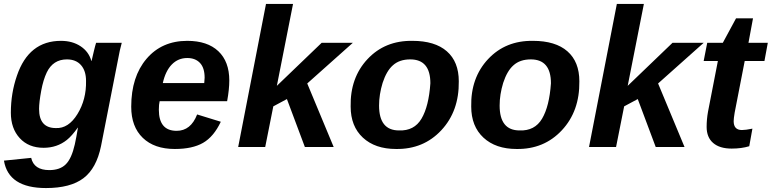

<svg xmlns="http://www.w3.org/2000/svg" viewBox="-23 -745 3911 973"><path d="M210 208Q20 208 -3 69L135 55Q149 117 227 117Q281 117 310.5 87.5Q340 58 356 -13Q364 -49 372 -98H371Q341 -56 316 -36Q266 4 198 4Q122 4 77 -45Q32 -94 32 -174Q32 -273 63 -362Q123 -538 286 -538Q344 -538 385.5 -510.5Q427 -483 440 -436H441L453 -487Q460 -516 464 -528H594L584 -488L570 -417L489 -5Q466 108 400 158Q334 208 210 208ZM413 -335Q413 -386 387.5 -415Q362 -444 316 -444Q246 -444 214 -378Q196 -340 186 -286Q175 -226 175 -193Q175 -96 260 -96Q324 -93 369.5 -167Q415 -241 413 -335Z M1128 -232H786Q782 -216 782 -189Q782 -82 872 -82Q944 -82 976 -165L1096 -128Q1060 -52 1006 -21Q952 10 863 10Q759 10 700.5 -46.5Q642 -103 642 -204Q642 -356 719.5 -447Q797 -538 926 -538Q1028 -538 1083.5 -485.5Q1139 -433 1139 -337Q1139 -292 1128 -232ZM802 -324H1012L1014 -351Q1014 -401 990.5 -426Q967 -451 926 -451Q880 -451 848 -418.5Q816 -386 802 -324Z M1668 0H1522L1431 -243L1362 -206L1321 0H1184L1325 -725H1462L1380 -310L1607 -528H1765L1534 -322Z M2302 -333Q2304 -182 2213.5 -85Q2123 12 1984 10Q1878 10 1816 -47.5Q1754 -105 1754 -205Q1751 -351 1839.5 -445.5Q1928 -540 2067 -538Q2181 -538 2241.5 -485Q2302 -432 2302 -333ZM2158 -323Q2158 -444 2056 -444Q2001 -444 1968 -414Q1936 -386 1916 -325Q1898 -266 1898 -210Q1898 -84 1999 -84Q2076 -81 2113 -143.5Q2150 -206 2158 -323Z M2913 -333Q2915 -182 2824.5 -85Q2734 12 2595 10Q2489 10 2427 -47.5Q2365 -105 2365 -205Q2362 -351 2450.5 -445.5Q2539 -540 2678 -538Q2792 -538 2852.5 -485Q2913 -432 2913 -333ZM2769 -323Q2769 -444 2667 -444Q2612 -444 2579 -414Q2547 -386 2527 -325Q2509 -266 2509 -210Q2509 -84 2610 -84Q2687 -81 2724 -143.5Q2761 -206 2769 -323Z M3446 0H3300L3209 -243L3140 -206L3099 0H2962L3103 -725H3240L3158 -310L3385 -528H3543L3312 -322Z M3685 8Q3624 8 3591 -20.5Q3558 -49 3558 -102Q3558 -140 3565 -179L3615 -436H3543L3561 -528H3640L3707 -652H3793L3770 -528H3868L3851 -436H3751L3700 -174Q3695 -144 3695 -131Q3695 -86 3737 -86Q3755 -86 3790 -93L3774 -4Q3735 8 3685 8Z"/></svg>

Font: Libra Sans
Style: Bold Italic
Weight: 700
Italic angle: -12°
Foundry: Context Ltd
Version: Version 1.002